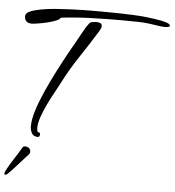

<svg xmlns="http://www.w3.org/2000/svg" viewBox="-78 -651 887 974"><g transform="rotate(5 365.5 -163.5)"><path d="M52 -505Q15 -505 15 -541Q15 -555 36 -564.5Q57 -574 91.5 -580.5Q126 -587 165.5 -590Q205 -593 242 -594.5Q279 -596 307 -596.5Q335 -597 344 -597H399Q476 -597 555 -594Q634 -591 707 -577Q711 -576 721.5 -573.5Q732 -571 741.5 -566.5Q751 -562 751 -555Q751 -550 742.5 -548.5Q734 -547 728 -547Q715 -547 701 -549Q687 -551 673 -553Q632 -560 588.5 -561Q545 -562 502 -562Q426 -562 349 -559.5Q272 -557 196 -548Q194 -540 175 -532Q156 -524 130.5 -518Q105 -512 82.5 -508.5Q60 -505 52 -505ZM133 65Q111 65 102 49.5Q93 34 93 13Q93 -21 108 -68.5Q123 -116 147 -169.5Q171 -223 198 -275.5Q225 -328 249 -371.5Q273 -415 289 -442Q301 -463 314 -487.5Q327 -512 342 -531Q347 -538 359 -540Q371 -542 378 -542Q386 -542 396 -539Q406 -536 407 -525Q407 -517 403.5 -509.5Q400 -502 396 -496Q351 -423 306 -356Q261 -289 222 -212Q214 -196 198 -167.5Q182 -139 165.5 -105Q149 -71 137.5 -38Q126 -5 126 20Q126 24 127.5 33Q129 42 138 42Q143 42 143 51Q143 56 140.5 60.5Q138 65 133 65ZM-15 270Q-20 270 -20 265Q-20 258 -10 239.5Q0 221 14 199Q28 177 39.5 159Q51 141 54 135Q57 130 60 125Q63 120 68 119Q70 118 73 118Q80 118 87.5 121.5Q95 125 96 128Q98 131 99.5 134.5Q101 138 101 143Q101 153 90 163Q87 166 73.5 181Q60 196 44 214Q28 232 14.5 246.5Q1 261 -4 265Q-5 266 -8 268Q-11 270 -15 270Z"/></g></svg>

Font: Hurricane
Style: Regular
Weight: 400
Designer: Robert E. Leuschke
Foundry: Robert E. Leuschke
Version: Version 1.010; ttfautohint (v1.8.3)